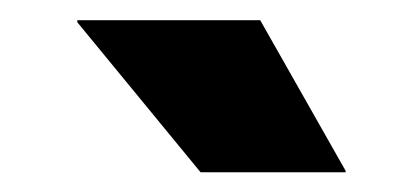

<svg xmlns="http://www.w3.org/2000/svg" viewBox="-20 -708 404 190"><path d="M322 -539 237.5 -688H56.5V-686L178.5 -537.5H322Z"/></svg>

Font: Anek Malayalam ExtraBold
Style: Regular
Weight: 800
Version: Version 1.003